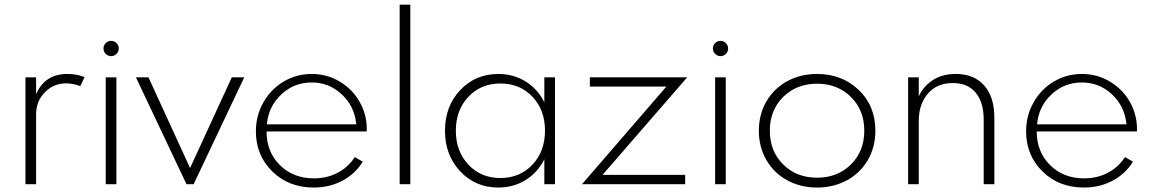

<svg xmlns="http://www.w3.org/2000/svg" viewBox="-20 -802 5025 836"><path d="M90.8 0V-465.3H137.2V-391.6Q174.8 -480 273.9 -480Q314.9 -480 348.1 -466.3L329.6 -426.8Q300.3 -439 267.1 -439Q213.4 -439 175.3 -400.1Q137.2 -361.3 137.2 -304.7V0Z M486.8 0H440.4V-465.3H486.8ZM440.4 -567.4Q430.7 -577.1 430.7 -590.8Q430.7 -604.5 440.4 -614.3Q450.2 -624 463.9 -624Q477.5 -624 487.3 -614.3Q497.1 -604.5 497.1 -590.8Q497.1 -577.1 487.3 -567.4Q477.5 -557.6 463.9 -557.6Q450.2 -557.6 440.4 -567.4Z M571.8 -465.3H626.5L807.6 -70.3L989.3 -465.3H1043.5L823.2 0H792Z M1094.2 -230Q1094.2 -299.3 1127.2 -356.9Q1160.2 -414.6 1215.8 -447.3Q1271.5 -480 1337.4 -480Q1404.3 -480 1460 -446.3Q1515.6 -412.6 1546.1 -358.2Q1576.7 -303.7 1577.1 -241.7Q1577.1 -233.4 1576.7 -229.5H1140.6Q1140.6 -140.6 1198.7 -83Q1256.8 -25.4 1347.2 -25.4Q1403.8 -25.4 1450 -49.6Q1496.1 -73.7 1524.9 -118.2L1559.6 -98.1Q1526.9 -44.9 1470.7 -15.1Q1414.6 14.6 1346.2 14.6Q1236.8 14.6 1165.5 -55.7Q1094.2 -126 1094.2 -230ZM1336.9 -442.9Q1260.3 -442.9 1204.6 -390.6Q1148.9 -338.4 1142.1 -260.7H1531.2Q1523.9 -338.9 1468.5 -390.9Q1413.1 -442.9 1336.9 -442.9Z M1766.6 0H1720.2V-781.7H1766.6Z M2149.9 14.6Q2050.3 14.6 1983.9 -55.9Q1917.5 -126.5 1917.5 -232.9Q1917.5 -339.4 1983.9 -409.7Q2050.3 -480 2149.9 -480Q2215.3 -480 2268.1 -447.5Q2320.8 -415 2350.1 -356.9V-465.3H2396.5V0H2350.1V-108.4Q2320.8 -50.3 2268.1 -17.8Q2215.3 14.6 2149.9 14.6ZM2158.7 -26.9Q2243.7 -26.9 2298.3 -85Q2353 -143.1 2353 -232.9Q2353 -323.2 2298.3 -380.9Q2243.7 -438.5 2158.7 -438.5Q2074.2 -438.5 2019.5 -380.6Q1964.8 -322.8 1964.8 -232.9Q1964.8 -143.1 2019.5 -85Q2074.2 -26.9 2158.7 -26.9Z M2963.4 0H2514.2L2881.3 -424.8H2548.3V-465.3H2972.2L2603.5 -40.5H2963.4Z M3140.1 0H3093.8V-465.3H3140.1ZM3093.8 -567.4Q3084 -577.1 3084 -590.8Q3084 -604.5 3093.8 -614.3Q3103.5 -624 3117.2 -624Q3130.9 -624 3140.6 -614.3Q3150.4 -604.5 3150.4 -590.8Q3150.4 -577.1 3140.6 -567.4Q3130.9 -557.6 3117.2 -557.6Q3103.5 -557.6 3093.8 -567.4Z M3537.6 -480Q3646 -480 3718.8 -410.6Q3791.5 -341.3 3791.5 -232.9Q3791.5 -161.1 3758.1 -104.2Q3724.6 -47.4 3666.7 -16.4Q3608.9 14.6 3537.6 14.6Q3466.3 14.6 3408.7 -16.4Q3351.1 -47.4 3317.6 -104.2Q3284.2 -161.1 3284.2 -232.9Q3284.2 -304.7 3317.6 -361.3Q3351.1 -418 3408.7 -449Q3466.3 -480 3537.6 -480ZM3390.1 -379.9Q3332 -322.3 3332 -232.9Q3332 -143.6 3390.1 -85.9Q3448.2 -28.3 3537.6 -28.3Q3627 -28.3 3685.1 -85.9Q3743.2 -143.6 3743.2 -232.9Q3743.2 -322.3 3685.1 -379.9Q3627 -437.5 3537.6 -437.5Q3448.2 -437.5 3390.1 -379.9Z M3934.1 -465.3H3980.5V-382.3Q3999 -424.8 4040.5 -452.4Q4082 -480 4141.6 -480Q4221.2 -480 4265.4 -429.9Q4309.6 -379.9 4309.6 -289.6V0H4263.2V-281.2Q4263.2 -357.4 4228 -398.9Q4192.9 -440.4 4128.9 -440.4Q4059.6 -440.4 4020 -394.3Q3980.5 -348.1 3980.5 -275.9V0H3934.1Z M4447.8 -230Q4447.8 -299.3 4480.7 -356.9Q4513.7 -414.6 4569.3 -447.3Q4625 -480 4690.9 -480Q4757.8 -480 4813.5 -446.3Q4869.1 -412.6 4899.7 -358.2Q4930.2 -303.7 4930.7 -241.7Q4930.7 -233.4 4930.2 -229.5H4494.1Q4494.1 -140.6 4552.2 -83Q4610.4 -25.4 4700.7 -25.4Q4757.3 -25.4 4803.5 -49.6Q4849.6 -73.7 4878.4 -118.2L4913.1 -98.1Q4880.4 -44.9 4824.2 -15.1Q4768.1 14.6 4699.7 14.6Q4590.3 14.6 4519 -55.7Q4447.8 -126 4447.8 -230ZM4690.4 -442.9Q4613.8 -442.9 4558.1 -390.6Q4502.4 -338.4 4495.6 -260.7H4884.8Q4877.4 -338.9 4822 -390.9Q4766.6 -442.9 4690.4 -442.9Z"/></svg>

Font: Spartan MB Light
Style: Regular
Weight: 300
Designer: Matt Bailey, Mirko Velimirovic
Foundry: Matt Bailey
Version: Version 1.005